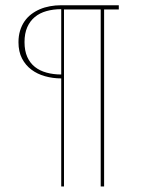

<svg xmlns="http://www.w3.org/2000/svg" viewBox="-20 -542 536 715"><path d="M422.4 -522.5H208Q186.5 -522.5 166.3 -518.8Q146 -515.1 128.4 -507.6Q110.8 -500 96.2 -488.8Q81.5 -477.5 71 -462.2Q60.5 -446.8 54.7 -427.5Q48.8 -408.2 48.8 -384.8Q48.8 -349.6 62 -324.2Q75.2 -298.8 97.2 -282.5Q119.1 -266.1 147.9 -258.1Q176.8 -250 208 -250V152.3H218.3V-506.8H355V152.3H367.7V-506.8H422.4ZM208 -264.6Q178.7 -264.6 153.6 -271.5Q128.4 -278.3 110.1 -292.7Q91.8 -307.1 81.5 -330.1Q71.3 -353 71.3 -385.3Q71.3 -417.5 81.5 -440.7Q91.8 -463.9 109.9 -478.8Q127.9 -493.7 153.1 -500.7Q178.2 -507.8 208 -507.8Z"/></svg>

Font: SaysetthaMai Thin
Style: Regular
Weight: 100
Designer: John M. Durdin
Foundry: Lao Script for Windows
Version: Version 1.101